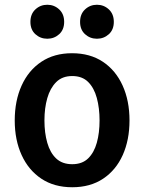

<svg xmlns="http://www.w3.org/2000/svg" viewBox="-20 -771 607 808"><path d="M250 -679Q250 -712 229 -731.5Q208 -751 179 -751Q150 -751 129 -731.5Q108 -712 108 -679Q108 -646 129 -627Q150 -608 179 -608Q208 -608 229 -627Q250 -646 250 -679ZM459 -679Q459 -712 438 -731.5Q417 -751 388 -751Q359 -751 338 -731.5Q317 -712 317 -679Q317 -646 338 -627Q359 -608 388 -608Q417 -608 438 -627Q459 -646 459 -679ZM525 -264Q525 -347 496 -411Q467 -475 413 -511Q359 -547 283 -547Q208 -547 154 -511Q100 -475 71 -411Q42 -347 42 -264Q42 -182 71 -118.5Q100 -55 154 -19Q208 17 284 17Q360 17 414 -19Q468 -55 496.5 -118.5Q525 -182 525 -264ZM399 -264Q399 -212 387.5 -170.5Q376 -129 351 -104.5Q326 -80 284 -80Q242 -80 216.5 -104Q191 -128 179 -170Q167 -212 167 -264Q167 -316 179 -358Q191 -400 216.5 -425.5Q242 -451 284 -451Q326 -451 351 -426Q376 -401 387.5 -358.5Q399 -316 399 -264Z"/></svg>

Font: Repo DemiBold
Style: Regular
Weight: 600
Designer: Stefan Peev
Foundry: Context Ltd
Version: Version 1.502